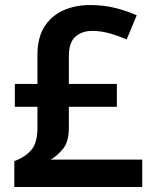

<svg xmlns="http://www.w3.org/2000/svg" viewBox="-20 -744 612 764"><path d="M339 -724Q393 -724 440 -712Q487 -700 524 -683L484 -587Q452 -601 417 -611Q382 -621 347 -621Q306 -621 280 -598Q254 -575 254 -521V-410H445V-319H254V-236Q254 -180 231 -152Q208 -124 182 -109H546V0H37V-103Q79 -118 104 -146.5Q129 -175 129 -235V-319H39V-410H129V-525Q129 -594 156.5 -637.5Q184 -681 231.5 -702.5Q279 -724 339 -724Z"/></svg>

Font: Noto Sans Tamil SemiBold
Style: Regular
Weight: 600
Designer: Jelle Bosma - Monotype Design Team
Foundry: Monotype Imaging Inc.
Version: Version 2.004; ttfautohint (v1.8.4.7-5d5b)